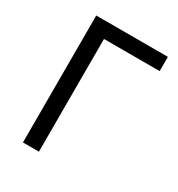

<svg xmlns="http://www.w3.org/2000/svg" viewBox="-171 -824 865 935"><g transform="rotate(30 262.0 -357.0)"><path d="M500 -713.9V-633.8H187V0H97.2V-713.9Z"/></g></svg>

Font: NotoSans
Style: Regular
Weight: 400
Designer: Monotype Design team
Foundry: Monotype Imaging Inc.
Version: Version 1.04